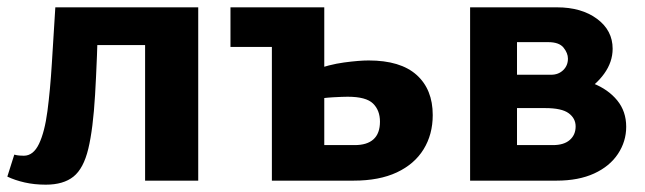

<svg xmlns="http://www.w3.org/2000/svg" viewBox="-21 -493 1759 524"><path d="M104 11Q73 11 46.5 5Q20 -1 -1 -11L18 -71Q25 -69 32 -68.5Q39 -68 44 -68Q70 -68 85.5 -100.5Q101 -133 108.5 -190Q116 -247 120.5 -320Q125 -393 130 -473H248Q244 -328 238.5 -234.5Q233 -141 220 -87Q207 -33 179.5 -11Q152 11 104 11ZM375 0V-473H520V0ZM178 -370V-473H437V-370Z M721 0V-473H864V-97H947Q981 -97 998.5 -113Q1016 -129 1016 -161Q1016 -192 997 -210.5Q978 -229 928 -229Q915 -229 888 -227.5Q861 -226 834 -221V-301Q877 -317 918 -322.5Q959 -328 985 -328Q1072 -328 1116 -288.5Q1160 -249 1160 -179Q1160 -126 1135 -85.5Q1110 -45 1062 -22.5Q1014 0 944 0ZM608 -365V-473H801V-365Z M1262 0V-473H1499Q1566 -473 1608.5 -441.5Q1651 -410 1651 -360Q1651 -324 1628 -292Q1605 -260 1568 -239Q1531 -218 1488 -218L1503 -282Q1556 -282 1597.5 -265.5Q1639 -249 1663.5 -219Q1688 -189 1688 -147Q1688 -107 1665.5 -73Q1643 -39 1600.5 -19.5Q1558 0 1498 0ZM1390 -97H1488Q1518 -97 1534 -111Q1550 -125 1550 -148Q1550 -170 1531 -184Q1512 -198 1467 -198H1365V-289H1483Q1503 -289 1516 -301.5Q1529 -314 1529 -333Q1529 -348 1517 -363Q1505 -378 1475 -378H1390Z"/></svg>

Font: Ysabeau SC ExtraBold
Style: Regular
Weight: 800
Designer: Christian Thalmann (Catharsis Fonts)
Version: Version 2.001;gftools[0.9.30]; featfreeze: smcp